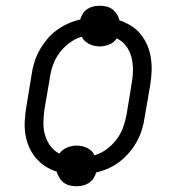

<svg xmlns="http://www.w3.org/2000/svg" viewBox="-20 -600 640 670"><path d="M247 50Q235 50 223 47Q211 44 202 37Q193 30 187 20Q181 10 178 -1Q156 -8 137 -20.5Q118 -33 104 -50Q90 -67 81 -88Q72 -109 68.5 -132.5Q65 -156 66.5 -180Q68 -204 72 -228L90 -338Q93 -360 99.5 -381.5Q106 -403 117 -423Q128 -443 143 -461.5Q158 -480 177 -494Q196 -508 217 -517.5Q238 -527 260 -532Q263 -543 269.5 -553Q276 -563 285.5 -569Q295 -575 306 -577.5Q317 -580 328 -580Q340 -580 352 -577Q364 -574 373 -567Q382 -560 388 -550.5Q394 -541 397 -529Q418 -522 437.5 -510Q457 -498 471 -480.5Q485 -463 494 -442Q503 -421 506.5 -397.5Q510 -374 509 -350Q508 -326 504 -302L485 -192Q482 -170 475.5 -148.5Q469 -127 458 -107Q447 -87 432 -69Q417 -51 398.5 -36.5Q380 -22 358.5 -12.5Q337 -3 315 2Q313 12 306.5 22Q300 32 290 38.5Q280 45 269 47.5Q258 50 247 50ZM310 -58Q333 -65 353 -80Q373 -95 387.5 -114.5Q402 -134 410 -156.5Q418 -179 422 -202L440 -312Q444 -334 444 -357Q444 -380 438.5 -401Q433 -422 420 -439.5Q407 -457 387 -466Q378 -451 361 -444.5Q344 -438 328 -438Q308 -438 291 -446.5Q274 -455 265 -472Q242 -465 222 -450Q202 -435 187.5 -415.5Q173 -396 165 -373.5Q157 -351 154 -328L135 -218Q132 -196 131.5 -173Q131 -150 137 -129Q143 -108 156 -90.5Q169 -73 187 -64Q197 -78 214 -85Q231 -92 247 -92Q267 -92 284.5 -83.5Q302 -75 310 -58Z"/></svg>

Font: Iosevka Curly Slab LtEx
Style: Italic
Weight: 300
Width: 7
Italic angle: -9°
Monospace: yes
Designer: Belleve Invis
Foundry: Belleve Invis
Version: Version 11.1.0; ttfautohint (v1.8.3)